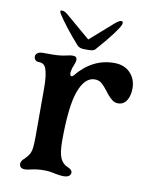

<svg xmlns="http://www.w3.org/2000/svg" viewBox="-77 -715 631 785"><g transform="rotate(10 238.0 -323.0)"><path d="M57 -10Q57 -16 61 -22Q65 -28 71 -33Q81 -43 86 -50Q95 -63 97.5 -80.5Q100 -98 100 -130V-332Q100 -385 90 -412Q86 -422 79 -427Q72 -432 60 -432Q51 -432 45.5 -437.5Q40 -443 40 -452Q40 -460 47.5 -466Q55 -472 70 -472H108Q143 -472 171 -479Q183 -482 193 -482Q210 -482 210 -467Q210 -458 199 -432Q195 -416 195 -412Q195 -398 202 -398Q205 -398 210 -403Q274 -482 365 -482Q407 -482 431.5 -456.5Q456 -431 456 -392Q456 -362 443.5 -342Q431 -322 408 -322Q395 -322 384.5 -329.5Q374 -337 360 -354L355 -361Q338 -383 326.5 -392.5Q315 -402 298 -402Q257 -402 233.5 -339Q210 -276 210 -130Q210 -83 220 -60Q230 -38 250 -30Q270 -22 270 -10Q270 -1 262.5 4.5Q255 10 240 10Q226 10 206 6Q182 0 159 0Q129 0 105 6Q89 10 80 10Q57 10 57 -10ZM116 -639Q129 -619 150.5 -591Q172 -563 203 -528Q213 -516 233 -516H253Q275 -516 281 -526Q319 -569 341.5 -599Q364 -629 369 -642Q371 -649 369.5 -652.5Q368 -656 363 -656Q354 -656 334 -638L243 -558L149 -638Q138 -648 131 -652Q124 -656 116 -656Q105 -656 116 -639Z"/></g></svg>

Font: Raigarh
Style: Regular
Weight: 400
Designer: jaikishan Patel
Foundry: MagicType
Version: Version 1.000;FEAKit 1.0